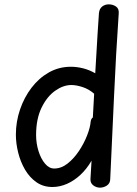

<svg xmlns="http://www.w3.org/2000/svg" viewBox="-20 -852 630 883"><path d="M435 -791Q437 -812 450 -822Q463 -832 480 -832Q499 -832 513.5 -822Q528 -812 526 -790Q513 -601 504.5 -410.5Q496 -220 487 -30Q487 -9 472 1Q457 11 440 11Q423 11 409 0.5Q395 -10 396 -29Q397 -42 397.5 -53.5Q398 -65 399 -79Q400 -93 401 -113Q379 -75 350 -48Q321 -21 288 -6.5Q255 8 221 8Q179 8 147.5 -14Q116 -36 95 -72Q74 -108 63.5 -150.5Q53 -193 53 -233Q53 -292 72 -348Q91 -404 125 -448.5Q159 -493 205 -519Q251 -545 306 -545Q333 -545 361.5 -538Q390 -531 418 -515Q421 -561 423.5 -607.5Q426 -654 429 -700.5Q432 -747 435 -791ZM146 -231Q146 -193 157 -157.5Q168 -122 187 -99.5Q206 -77 229 -77Q262 -77 291 -100Q320 -123 343 -157.5Q366 -192 380.5 -229Q395 -266 397 -293Q398 -299 400 -303.5Q402 -308 407 -312L413 -421Q389 -442 360 -451.5Q331 -461 308 -461Q271 -461 233.5 -434.5Q196 -408 171 -356.5Q146 -305 146 -231Z"/></svg>

Font: Playpen Sans Arabic
Style: Regular
Weight: 400
Designer: Azza Alameddine, Laura Meseguer, Veronika Burian, José Scaglione
Foundry: TypeTogether
Version: Version 2.000